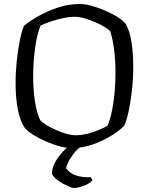

<svg xmlns="http://www.w3.org/2000/svg" viewBox="-20 -741 745 961"><path d="M337 0Q311 0 277.5 -9Q244 -18 210 -33Q176 -48 148.5 -65Q121 -82 107 -97Q82 -130 70 -190Q58 -250 58 -323Q58 -381 64 -437.5Q70 -494 79.5 -540Q89 -586 100 -612Q125 -633 169 -658.5Q213 -684 267.5 -702.5Q322 -721 380 -721Q405 -721 438 -712Q471 -703 505 -688.5Q539 -674 567 -656.5Q595 -639 609 -622Q630 -586 638.5 -528.5Q647 -471 647 -409Q647 -348 640.5 -289.5Q634 -231 624 -184.5Q614 -138 602 -112Q580 -89 539 -63Q498 -37 446 -18.5Q394 0 337 0ZM358 -64Q388 -64 421 -72.5Q454 -81 481 -93Q508 -105 519 -113Q537 -156 547.5 -227Q558 -298 558 -378Q558 -439 551 -493Q544 -547 532 -584Q527 -591 507.5 -603.5Q488 -616 461 -628Q434 -640 405.5 -648.5Q377 -657 354 -657Q327 -657 295 -650Q263 -643 233 -633Q203 -623 183 -613Q165 -570 155.5 -500Q146 -430 146 -359Q146 -294 154.5 -236Q163 -178 181 -140Q191 -128 212.5 -115Q234 -102 260 -90.5Q286 -79 312 -71.5Q338 -64 358 -64ZM348 200Q342 200 319 190Q296 180 272.5 164Q249 148 240 129Q240 92 267 52.5Q294 13 331 -14H394Q368 3 349 27.5Q330 52 320.5 73Q311 94 311 102Q330 128 363.5 138Q397 148 434 146Q436 148 439 152.5Q442 157 442 162Q429 178 399 189Q369 200 348 200Z"/></svg>

Font: Texturina 72pt
Style: Regular
Weight: 400
Designer: Guillermo Torres Carreño
Foundry: Omnibus-Type
Version: Version 1.002; ttfautohint (v1.8.3)